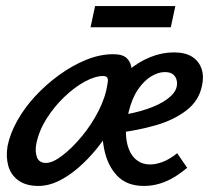

<svg xmlns="http://www.w3.org/2000/svg" viewBox="-20 -603 697 634"><path d="M107 11Q66 11 41 -7Q16 -25 7.5 -55Q-1 -85 5 -121Q13 -161 36.5 -203.5Q60 -246 96 -285Q132 -324 175.5 -355.5Q219 -387 264.5 -405.5Q310 -424 354 -424Q386 -424 399.5 -410Q413 -396 414.5 -375Q416 -354 412 -332Q406 -299 389.5 -261.5Q373 -224 350 -185Q327 -146 298.5 -111Q270 -76 238 -48.5Q206 -21 173 -5Q140 11 107 11ZM132 -65Q154 -65 186 -89.5Q218 -114 250 -152.5Q282 -191 305.5 -237Q329 -283 335 -327Q338 -340 334.5 -346Q331 -352 321 -352Q294 -352 260 -333.5Q226 -315 192.5 -283Q159 -251 134 -211.5Q109 -172 100 -129Q95 -103 102 -84Q109 -65 132 -65ZM455 11Q399 11 367 -22.5Q335 -56 324 -110.5Q313 -165 321 -228Q326 -270 348.5 -306.5Q371 -343 404.5 -371Q438 -399 476.5 -414.5Q515 -430 554 -430Q592 -430 614.5 -415.5Q637 -401 645.5 -376Q654 -351 647 -320Q637 -270 595 -238Q553 -206 493 -189Q433 -172 367 -164L371 -221Q424 -229 465.5 -243Q507 -257 532.5 -276Q558 -295 563 -315Q566 -326 563.5 -337.5Q561 -349 552 -357Q543 -365 524 -365Q503 -365 479.5 -351Q456 -337 436 -308Q416 -279 405 -234Q392 -182 397.5 -142.5Q403 -103 423.5 -81.5Q444 -60 476 -60Q495 -60 517.5 -68.5Q540 -77 565 -97L598 -49Q578 -32 556 -18.5Q534 -5 508.5 3Q483 11 455 11ZM279 -513 294 -583H559L544 -513Z"/></svg>

Font: Ysabeau SemiBold
Style: Italic
Weight: 600
Italic angle: -12°
Designer: Christian Thalmann (Catharsis Fonts)
Version: Version 2.002